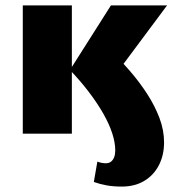

<svg xmlns="http://www.w3.org/2000/svg" viewBox="-20 -493 648 708"><path d="M383 -311Q422 -274 458 -232.5Q494 -191 522.5 -147Q551 -103 568 -58Q585 -13 585 32Q585 79 566 116Q547 153 512 174Q477 195 429 195Q398 195 373 190.5Q348 186 326 178L339 103Q355 109 370 109Q382 109 389.5 103Q397 97 401 86.5Q405 76 405 62Q405 33 394 -1Q383 -35 361.5 -73Q340 -111 309 -152Q278 -193 238 -235L389 -473H596L383 -187ZM64 0V-473H245V0Z"/></svg>

Font: Ysabeau SC Black
Style: Regular
Weight: 900
Designer: Christian Thalmann (Catharsis Fonts)
Version: Version 2.001;gftools[0.9.30]; featfreeze: smcp